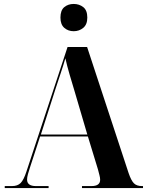

<svg xmlns="http://www.w3.org/2000/svg" viewBox="-20 -952 744 972"><path d="M4 0V-10H41Q69 -10 84.5 -25.5Q100 -41 114 -84L322 -714H421L631 -76Q644 -38 658 -24Q672 -10 699 -10H704V0H395V-10H443Q487 -10 487 -42Q487 -52 483.5 -65Q480 -78 476 -94L425 -261H183L133 -108Q126 -87 121.5 -70.5Q117 -54 117 -43Q117 -10 162 -10H226V0ZM187 -271H422L357 -492Q346 -528 332.5 -574Q319 -620 311 -657Q301 -622 286.5 -579Q272 -536 261 -502ZM353 -794Q325 -794 305.5 -811Q286 -828 286 -863Q286 -900 305.5 -916Q325 -932 353 -932Q381 -932 401.5 -916Q422 -900 422 -863Q422 -828 401.5 -811Q381 -794 353 -794Z"/></svg>

Font: Noto Serif Display SemiCondensed
Style: Bold
Weight: 700
Width: 4
Designer: Monotype Design Team
Foundry: Monotype Imaging Inc.
Version: Version 2.009